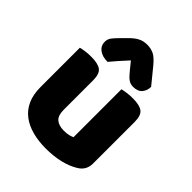

<svg xmlns="http://www.w3.org/2000/svg" viewBox="-212 -868 1006 1006"><g transform="rotate(45 291.0 -364.5)"><path d="M52 -484Q63 -487 83.5 -490Q104 -493 128 -493Q178 -493 200 -476.5Q222 -460 222 -413V-193Q222 -152 242 -134.5Q262 -117 300 -117Q323 -117 337.5 -121Q352 -125 360 -129V-484Q371 -487 391.5 -490Q412 -493 436 -493Q486 -493 508 -476.5Q530 -460 530 -413V-104Q530 -54 488 -29Q453 -7 404.5 4.5Q356 16 299 16Q245 16 199.5 4Q154 -8 121 -33Q88 -58 70 -97.5Q52 -137 52 -193ZM288 -626Q275 -611 264.5 -600Q254 -589 245 -578.5Q236 -568 227 -557.5Q218 -547 207 -534Q168 -534 145 -551.5Q122 -569 122 -598Q122 -618 133 -632.5Q144 -647 166 -669L200 -703Q219 -722 240.5 -733.5Q262 -745 291 -745Q317 -745 339 -735Q361 -725 390 -690L461 -603Q461 -575 444.5 -555.5Q428 -536 394 -536Q374 -536 359 -546.5Q344 -557 328 -577Z"/></g></svg>

Font: Baloo Bhai 2 ExtraBold
Style: Regular
Weight: 800
Designer: Supriya Tembe, Noopur Datye and Ek Type
Foundry: Ek Type
Version: Version 1.640;PS 1.000;hotconv 16.6.51;makeotf.lib2.5.65220;